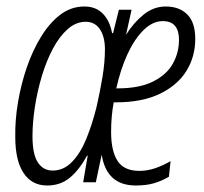

<svg xmlns="http://www.w3.org/2000/svg" viewBox="-20 -561 628 591"><path d="M125 10Q78 10 52.5 -28.5Q27 -67 27 -139Q26 -191 35.5 -247Q45 -303 63 -355Q81 -407 107 -449Q133 -491 166 -516Q199 -541 240 -541Q275 -541 296.5 -519Q318 -497 325 -459H328L346 -531H385L368 -454Q391 -491 422 -516Q453 -541 490 -541Q532 -541 556.5 -516.5Q581 -492 581 -441Q581 -387 554 -343Q527 -299 472.5 -272.5Q418 -246 337 -246H330Q322 -203 322 -155Q322 -96 342 -65.5Q362 -35 409 -35Q433 -35 457 -43Q481 -51 505 -65L500 -17Q478 -4 454 3Q430 10 398 10Q308 10 293 -85L275 0H236L250 -82H248Q224 -38 195 -14Q166 10 125 10ZM342 -289Q409 -289 451 -310Q493 -331 512 -365Q531 -399 531 -439Q531 -466 519 -481Q507 -496 481 -496Q450 -496 422 -468.5Q394 -441 372.5 -394.5Q351 -348 338 -289ZM142 -36Q176 -36 202 -63Q228 -90 246 -134.5Q264 -179 277 -231Q288 -279 295.5 -324.5Q303 -370 303 -409Q303 -448 287.5 -471Q272 -494 244 -494Q214 -494 188.5 -471.5Q163 -449 143 -411.5Q123 -374 109 -327.5Q95 -281 87.5 -232.5Q80 -184 80 -142Q80 -86 96.5 -61Q113 -36 142 -36Z"/></svg>

Font: Noto Sans ExtraCondensed Light
Style: Italic
Weight: 300
Width: 2
Italic angle: -12°
Designer: Monotype Design Team
Foundry: Monotype Imaging Inc.
Version: Version 2.013; ttfautohint (v1.8.4.7-5d5b)